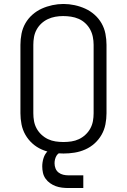

<svg xmlns="http://www.w3.org/2000/svg" viewBox="-20 -766 640 968"><path d="M300 8Q272 8 244 3.5Q216 -1 190 -12.5Q164 -24 143 -43Q122 -62 108 -86.5Q94 -111 88.5 -139Q83 -167 83 -195V-540Q83 -568 88.5 -596Q94 -624 108 -648.5Q122 -673 143.5 -692Q165 -711 190.5 -722.5Q216 -734 244 -740Q272 -746 300 -746Q328 -746 356 -740Q384 -734 409.5 -722.5Q435 -711 456.5 -692Q478 -673 492 -648.5Q506 -624 511.5 -596Q517 -568 517 -540V-195Q517 -167 511.5 -139Q506 -111 492 -86.5Q478 -62 457 -43Q436 -24 410 -12.5Q384 -1 356 3.5Q328 8 300 8ZM300 -50Q320 -50 340 -53Q360 -56 378 -64.5Q396 -73 411 -87Q426 -101 435.5 -118.5Q445 -136 448.5 -155.5Q452 -175 452 -195V-540Q452 -560 448 -580Q444 -600 434.5 -617.5Q425 -635 410 -649Q395 -663 376.5 -671Q358 -679 338 -682Q318 -685 298 -685Q278 -685 258.5 -681.5Q239 -678 221 -669.5Q203 -661 188.5 -647.5Q174 -634 164.5 -616.5Q155 -599 151.5 -579.5Q148 -560 148 -540V-195Q148 -175 151.5 -155.5Q155 -136 164.5 -118.5Q174 -101 189 -87Q204 -73 222 -64.5Q240 -56 260 -53Q280 -50 300 -50ZM325 182Q309 182 292.5 180Q276 178 261 172.5Q246 167 232.5 157.5Q219 148 209.5 134.5Q200 121 196.5 105Q193 89 193 73Q193 52 199.5 31Q206 10 221.5 -5Q237 -20 258 -26.5Q279 -33 300 -33V0Q290 0 280.5 4.5Q271 9 265.5 18Q260 27 257.5 37Q255 47 255 57Q255 71 260 83.5Q265 96 275.5 104Q286 112 299 115Q312 118 325 118H400V182Z"/></svg>

Font: Iosevka Curly Light Extended
Style: Regular
Weight: 300
Width: 7
Monospace: yes
Designer: Belleve Invis
Foundry: Belleve Invis
Version: Version 11.1.0; ttfautohint (v1.8.3)